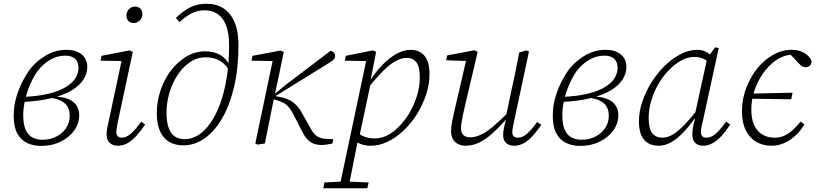

<svg xmlns="http://www.w3.org/2000/svg" viewBox="-20 -766 4355 1025"><path d="M199 13Q158 13 125 -2.5Q92 -18 72.5 -53Q53 -88 53 -148Q53 -199 67 -247Q81 -295 102 -334.5Q123 -374 143 -400Q179 -444 228.5 -472Q278 -500 335 -500Q386 -500 416 -475.5Q446 -451 446 -408Q446 -374 426 -342Q406 -310 363.5 -284Q321 -258 253 -241.5Q185 -225 89 -221V-248Q179 -251 238.5 -265.5Q298 -280 333.5 -302.5Q369 -325 384 -351Q399 -377 399 -404Q399 -436 380.5 -452.5Q362 -469 329 -469Q286 -469 248 -447Q210 -425 180 -386Q166 -367 152.5 -340Q139 -313 128 -282Q117 -251 110.5 -217.5Q104 -184 104 -152Q104 -102 117 -73Q130 -44 153.5 -32Q177 -20 207 -20Q247 -20 280 -36.5Q313 -53 332.5 -82Q352 -111 352 -148Q352 -176 341 -196Q330 -216 304.5 -228.5Q279 -241 235 -246L287 -265L285 -250Q325 -247 351 -234.5Q377 -222 390 -200.5Q403 -179 403 -151Q403 -107 376.5 -70Q350 -33 304 -10Q258 13 199 13Z M549 -46Q549 -64 552.5 -83Q556 -102 562 -127L633 -460L644 -440L517 -442L522 -468L672 -497L689 -489L613 -134Q609 -113 605 -93.5Q601 -74 601 -61Q601 -46 609 -38.5Q617 -31 631 -31Q653 -31 677 -51Q701 -71 734 -117L755 -101Q733 -69 710.5 -43.5Q688 -18 663 -3Q638 12 608 12Q582 12 565.5 -3.5Q549 -19 549 -46ZM694 -643Q677 -643 666 -654Q655 -665 655 -683Q655 -703 668.5 -717Q682 -731 700 -731Q718 -731 729 -720.5Q740 -710 740 -692Q740 -672 726.5 -657.5Q713 -643 694 -643Z M959 10Q915 10 883.5 -8.5Q852 -27 834.5 -65Q817 -103 817 -161Q817 -223 836.5 -282Q856 -341 891.5 -388Q927 -435 974 -463.5Q1021 -492 1075 -492Q1124 -492 1157.5 -471.5Q1191 -451 1206 -415H1219L1209 -379Q1190 -419 1157.5 -439.5Q1125 -460 1078 -460Q1032 -460 993.5 -433.5Q955 -407 927 -364Q899 -321 884 -269Q869 -217 869 -166Q869 -113 881 -81.5Q893 -50 915 -36.5Q937 -23 967 -23Q1004 -23 1039 -45Q1074 -67 1103.5 -109.5Q1133 -152 1155.5 -213Q1178 -274 1190.5 -352.5Q1203 -431 1203 -525Q1203 -586 1188 -627.5Q1173 -669 1143.5 -690Q1114 -711 1072 -711Q1034 -711 1002.5 -694.5Q971 -678 938 -648L919 -670Q954 -705 993 -725.5Q1032 -746 1083 -746Q1135 -746 1173 -721.5Q1211 -697 1232 -648Q1253 -599 1253 -525Q1253 -401 1229.5 -302Q1206 -203 1165.5 -133.5Q1125 -64 1072 -27Q1019 10 959 10Z M1355 6 1343 0 1439 -458 1449 -440 1323 -442 1328 -468 1476 -496 1495 -489 1468 -359 1437 -214Q1426 -160 1415.5 -107Q1405 -54 1394 0ZM1755 0Q1741 3 1726 5.5Q1711 8 1696 8Q1661 8 1636 -9Q1611 -26 1591 -68L1550 -148Q1537 -175 1524 -191Q1511 -207 1494.5 -216.5Q1478 -226 1454 -232L1429 -239V-264H1446L1504 -312L1745 -495Q1755 -493 1762 -485.5Q1769 -478 1769 -468Q1769 -459 1764.5 -452.5Q1760 -446 1750.5 -439.5Q1741 -433 1724 -422L1449 -252L1450 -253L1475 -248Q1503 -243 1524 -232.5Q1545 -222 1562 -204.5Q1579 -187 1594 -159L1637 -83Q1654 -51 1672 -39Q1690 -27 1716 -25L1759 -23Z M1706 239 1712 208 1815 203H1832L1948 208L1941 239ZM1791 239 1938 -456 1947 -440 1821 -442 1826 -468 1971 -497 1988 -489 1958 -337 1962 -336 1897 -30 1892 -24Q1882 29 1872.5 74Q1863 119 1855.5 159.5Q1848 200 1840 239ZM1961 12Q1931 12 1908.5 4Q1886 -4 1868 -20L1880 -64Q1902 -45 1926.5 -36Q1951 -27 1980 -27Q2013 -27 2042 -40.5Q2071 -54 2095.5 -76.5Q2120 -99 2140 -125Q2161 -152 2179.5 -188.5Q2198 -225 2209.5 -267Q2221 -309 2221 -353Q2221 -409 2203 -433Q2185 -457 2151 -457Q2122 -457 2089.5 -438.5Q2057 -420 2021 -383Q1985 -346 1940 -291L1935 -330H1952Q1985 -382 2022 -420Q2059 -458 2097.5 -479Q2136 -500 2172 -500Q2202 -500 2224.5 -487Q2247 -474 2260 -445.5Q2273 -417 2273 -370Q2273 -315 2254.5 -260Q2236 -205 2205.5 -156Q2175 -107 2134.5 -69Q2094 -31 2049.5 -9.5Q2005 12 1961 12Z M2466 12Q2443 12 2425.5 3Q2408 -6 2398 -23Q2388 -40 2388 -65Q2388 -89 2394 -119Q2400 -149 2407 -179L2473 -463L2484 -440L2362 -444L2367 -470L2513 -498L2530 -489L2460 -191Q2455 -171 2451 -150Q2447 -129 2444 -111.5Q2441 -94 2441 -80Q2441 -58 2453.5 -45.5Q2466 -33 2491 -33Q2517 -33 2546.5 -46.5Q2576 -60 2613 -91Q2650 -122 2700 -173L2702 -135H2687Q2643 -84 2606 -51.5Q2569 -19 2535 -3.5Q2501 12 2466 12ZM2725 12Q2698 12 2682 -2.5Q2666 -17 2666 -44Q2666 -62 2670 -81.5Q2674 -101 2681 -129H2678L2710 -283Q2722 -333 2732 -384.5Q2742 -436 2752 -486L2790 -497L2804 -491L2726 -126Q2722 -109 2718.5 -90.5Q2715 -72 2715 -59Q2715 -45 2723 -38Q2731 -31 2745 -31Q2768 -31 2792 -51Q2816 -71 2848 -115L2870 -99Q2848 -68 2825.5 -42.5Q2803 -17 2778 -2.5Q2753 12 2725 12Z M3077 13Q3036 13 3003 -2.5Q2970 -18 2950.5 -53Q2931 -88 2931 -148Q2931 -199 2945 -247Q2959 -295 2980 -334.5Q3001 -374 3021 -400Q3057 -444 3106.5 -472Q3156 -500 3213 -500Q3264 -500 3294 -475.5Q3324 -451 3324 -408Q3324 -374 3304 -342Q3284 -310 3241.5 -284Q3199 -258 3131 -241.5Q3063 -225 2967 -221V-248Q3057 -251 3116.5 -265.5Q3176 -280 3211.5 -302.5Q3247 -325 3262 -351Q3277 -377 3277 -404Q3277 -436 3258.5 -452.5Q3240 -469 3207 -469Q3164 -469 3126 -447Q3088 -425 3058 -386Q3044 -367 3030.5 -340Q3017 -313 3006 -282Q2995 -251 2988.5 -217.5Q2982 -184 2982 -152Q2982 -102 2995 -73Q3008 -44 3031.5 -32Q3055 -20 3085 -20Q3125 -20 3158 -36.5Q3191 -53 3210.5 -82Q3230 -111 3230 -148Q3230 -176 3219 -196Q3208 -216 3182.5 -228.5Q3157 -241 3113 -246L3165 -265L3163 -250Q3203 -247 3229 -234.5Q3255 -222 3268 -200.5Q3281 -179 3281 -151Q3281 -107 3254.5 -70Q3228 -33 3182 -10Q3136 13 3077 13Z M3496 12Q3467 12 3443 0Q3419 -12 3405 -41Q3391 -70 3391 -118Q3391 -170 3409 -223.5Q3427 -277 3458 -326.5Q3489 -376 3529 -415Q3569 -454 3613.5 -477Q3658 -500 3702 -500Q3723 -500 3739 -494Q3755 -488 3767.5 -476.5Q3780 -465 3791 -448L3775 -422Q3757 -442 3735.5 -452Q3714 -462 3687 -462Q3657 -462 3630 -449.5Q3603 -437 3578.5 -417Q3554 -397 3534 -373Q3510 -345 3489 -306.5Q3468 -268 3455.5 -224Q3443 -180 3443 -136Q3443 -79 3462 -55Q3481 -31 3516 -31Q3545 -31 3574 -49Q3603 -67 3637.5 -103.5Q3672 -140 3717 -197L3720 -152H3702Q3668 -103 3634.5 -66Q3601 -29 3566.5 -8.5Q3532 12 3496 12ZM3733 12Q3707 12 3691.5 -3Q3676 -18 3676 -48Q3676 -61 3677.5 -74Q3679 -87 3682.5 -100.5Q3686 -114 3690 -131L3685 -133L3757 -462L3762 -464L3797 -513L3817 -510L3734 -128Q3729 -109 3725.5 -91.5Q3722 -74 3722 -60Q3722 -45 3730 -38Q3738 -31 3752 -31Q3776 -31 3800.5 -52Q3825 -73 3857 -117L3878 -101Q3857 -68 3834 -42.5Q3811 -17 3786 -2.5Q3761 12 3733 12Z M3973 -239 3975 -266 4211 -271 4204 -236ZM4098 12Q4054 12 4018.5 -8Q3983 -28 3962 -69Q3941 -110 3941 -172Q3941 -237 3963.5 -296Q3986 -355 4023 -401Q4060 -447 4107.5 -473.5Q4155 -500 4206 -500Q4236 -500 4258 -491Q4280 -482 4294 -468Q4308 -454 4313 -438Q4312 -424 4303.5 -415.5Q4295 -407 4281 -407Q4267 -407 4255.5 -417Q4244 -427 4228 -445L4193 -483H4223V-474H4199Q4158 -469 4120.5 -442.5Q4083 -416 4054 -375Q4025 -334 4008 -284Q3991 -234 3991 -182Q3991 -105 4025.5 -68Q4060 -31 4115 -31Q4145 -31 4169 -42.5Q4193 -54 4214 -73.5Q4235 -93 4254 -117L4274 -102Q4260 -77 4241 -56.5Q4222 -36 4199.5 -20.5Q4177 -5 4151.5 3.5Q4126 12 4098 12Z"/></svg>

Font: Source Serif 4 Light
Style: Italic
Weight: 300
Italic angle: -12°
Designer: Frank Grießhammer
Foundry: Adobe Systems Incorporated
Version: Version 4.004;hotconv 1.0.116;makeotfexe 2.5.65601